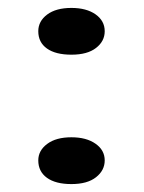

<svg xmlns="http://www.w3.org/2000/svg" viewBox="-20 -461 364 487"><path d="M161.1 -322.3Q121.1 -322.3 99.1 -337.9Q77.1 -353.5 77.1 -381.8Q77.1 -407.2 99.6 -424.1Q122.1 -440.9 161.1 -440.9Q199.2 -440.9 222.4 -424.6Q245.6 -408.2 245.6 -381.8Q245.6 -356.4 223.6 -339.4Q201.7 -322.3 161.1 -322.3ZM161.1 5.9Q121.1 5.9 99.1 -10Q77.1 -25.9 77.1 -54.2Q77.1 -79.1 99.6 -95.9Q122.1 -112.8 161.1 -112.8Q199.2 -112.8 222.4 -96.4Q245.6 -80.1 245.6 -54.2Q245.6 -28.8 223.6 -11.5Q201.7 5.9 161.1 5.9Z"/></svg>

Font: Kameron
Style: Regular
Weight: 400
Designer: Vernon Adams
Foundry: Vernon Adams
Version: Version 1.100